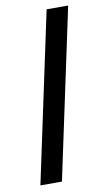

<svg xmlns="http://www.w3.org/2000/svg" viewBox="-83 -749 426 790"><g transform="rotate(-10 130.5 -354.5)"><path d="M171 -709H261L110 0H20Z"/></g></svg>

Font: Raleway Medium
Style: Italic
Weight: 500
Italic angle: -12°
Designer: Matt McInerney, Pablo Impallari, Rodrigo Fuenzalida
Foundry: Matt McInerney, Pablo Impallari, Rodrigo Fuenzalida
Version: Version 4.026